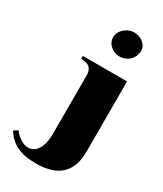

<svg xmlns="http://www.w3.org/2000/svg" viewBox="-376 -872 1001 1177"><g transform="rotate(30 124.5 -283.5)"><path d="M87 215C239 215 321 147 321 -3V-500H8V-480C46 -478 88 -472 88 -407V6C88 106 48 155 -3 155C-35 155 -75 133 -105 92L-134 110C-89 180 -29 215 87 215ZM297 -675C316 -726 283 -767 237 -779C190 -792 135 -768 116 -718C99 -667 132 -625 179 -612C224 -600 280 -623 297 -675Z"/></g></svg>

Font: Sprat Black
Style: Regular
Weight: 900
Designer: Ethan Nakache
Foundry: Collletttivo
Version: Version 2.000;Glyphs 3.2 (3217)